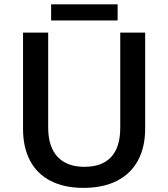

<svg xmlns="http://www.w3.org/2000/svg" viewBox="-20 -866 784 895"><path d="M87.4 -265.6V-713.9H204.6V-272Q204.6 -182.1 248 -135.3Q291.5 -88.4 373.5 -88.4Q456.1 -88.4 498.3 -134.3Q540.5 -180.2 540.5 -269.5V-713.9H656.7V-266.6Q656.7 -179.7 623 -117.7Q589.4 -55.7 524.9 -22.9Q460.4 9.8 369.1 9.8Q279.8 9.8 216.6 -22.5Q153.3 -54.7 120.4 -116.5Q87.4 -178.2 87.4 -265.6ZM218.3 -845.7H528.3V-770.5H218.3Z"/></svg>

Font: Viking Open Sans Light
Style: Bold
Weight: 600
Foundry: Ascender Corporation
Version: Version 2.001